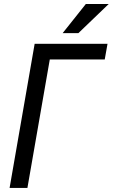

<svg xmlns="http://www.w3.org/2000/svg" viewBox="-20 -927 556 947"><path d="M496.6 -633.8H225.6L115.2 0H27.3L150.9 -710.9H510.3ZM403.3 -907.2H516.1L366.7 -763.7H289.1Z"/></svg>

Font: MAUL Condensed Italic
Style: Condenced Regular Italic
Weight: 400
Italic angle: -12°
Designer: MAUL
Version: Version 1.0; 2020; ttfautohint (v1.8.3)